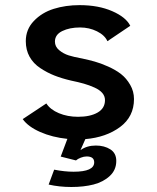

<svg xmlns="http://www.w3.org/2000/svg" viewBox="-20 -532 610 748"><path d="M276 93 216.5 78 242.5 9Q183.5 3 136.5 -17.8Q89.5 -38.5 68.5 -68L160.5 -129Q176 -105 209.5 -91Q243 -77 284 -77Q331.5 -77 360.2 -93.5Q389 -110 389 -142Q389 -157.5 378.5 -169.8Q368 -182 348 -191Q328 -200 307 -206Q286 -212 257 -218Q220.5 -226.5 192 -237.8Q163.5 -249 136.8 -266.8Q110 -284.5 95.2 -311Q80.5 -337.5 80.5 -371.5Q80.5 -417.5 111.8 -450.2Q143 -483 189.2 -497.5Q235.5 -512 290 -512Q363.5 -512 417.2 -488.5Q471 -465 487.5 -431.5L398.5 -371.5Q388 -395 357.8 -410Q327.5 -425 292 -425Q251 -425 222.5 -411Q194 -397 194 -370Q194 -350.5 210.2 -336.8Q226.5 -323 247.8 -316.2Q269 -309.5 300.5 -304Q326 -298.5 348.8 -292.2Q371.5 -286 401.2 -272.8Q431 -259.5 451.8 -243.2Q472.5 -227 487.2 -201.5Q502 -176 502 -146Q502 -77.5 447.8 -37.2Q393.5 3 312.5 10L293.5 53Q318 35 353.5 35Q386.5 35 409.8 49.8Q433 64.5 433 95Q433 130 407.8 153.5Q382.5 177 344.5 186.8Q306.5 196.5 258 196.5Q211 196.5 169.5 187L191 129Q232 137 266.5 137Q347 137 347 100.5Q347 77.5 317.5 77.5Q307 77.5 294.8 82.2Q282.5 87 276 93Z"/></svg>

Font: League Mono Narrow Medium
Style: Regular
Weight: 500
Width: 3
Designer: Tyler Finck
Foundry: The League of Moveable Type / Tyler Finck
Version: Version 2.210